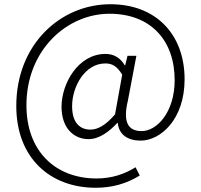

<svg xmlns="http://www.w3.org/2000/svg" viewBox="-20 -725 950 908"><path d="M433 163C509 163 578 144 641 105L621 66C570 98 509 119 437 119C241 119 105 -11 105 -227C105 -489 297 -660 498 -660C692 -660 806 -535 806 -346C806 -193 721 -105 650 -105C583 -105 561 -151 585 -250L625 -461H583L572 -416H570C549 -452 518 -470 479 -470C349 -470 271 -329 271 -220C271 -119 329 -67 399 -67C449 -67 496 -102 535 -144H537C542 -87 586 -60 645 -60C739 -60 853 -160 853 -350C853 -562 718 -705 502 -705C266 -705 57 -515 57 -224C57 23 218 163 433 163ZM408 -112C360 -112 321 -142 321 -223C321 -315 381 -425 478 -425C511 -425 533 -412 558 -372L524 -184C481 -134 443 -112 408 -112Z"/></svg>

Font: Source Han Sans SC Light
Style: Regular
Weight: 300
Designer: Ryoko NISHIZUKA (kana & ideographs); Paul D. Hunt (Latin, Greek & Cyrillic); Wenlong ZHANG (bopomofo); Sandoll Communica
Foundry: Adobe Systems Incorporated
Version: Version 1.004;PS 1.004;hotconv 1.0.82;makeotf.lib2.5.63406